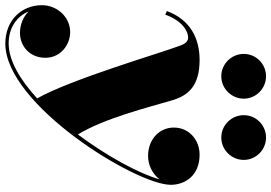

<svg xmlns="http://www.w3.org/2000/svg" viewBox="-171 -590 1019 721"><g transform="rotate(90 338.5 -229.5)"><path d="M410.5 -635.5C410.5 -589 448 -551 494.5 -551C540.5 -551 578.5 -589 578.5 -635.5C578.5 -681.5 540.5 -719 494.5 -719C448 -719 410.5 -681.5 410.5 -635.5ZM180.5 -635.5C180.5 -589 218 -551 264.5 -551C310.5 -551 348.5 -589 348.5 -635.5C348.5 -681.5 310.5 -719 264.5 -719C218 -719 180.5 -681.5 180.5 -635.5ZM141.5 260C371.5 260 672 -231 672 -361C672 -415.5 637 -469.5 559 -469.5C502 -469.5 457 -428.5 457 -373C457 -316.5 503.5 -276 563.5 -276C598.5 -276 632 -293 651.5 -319.5C631.5 -246 566.5 -124.5 483 -12.5C423 -110 381 -276.5 355 -365.5C336.5 -428.5 299.5 -469.5 203 -469.5C124.5 -469.5 52.5 -436.5 19.5 -346.5L33 -340.5C55.5 -404 95 -426.5 119 -426.5C139 -426.5 146 -405 150 -394.5C177.5 -322.5 275 12 347.5 140.5C278 204 206 247.5 141 247.5C82 247.5 39 216.5 21 172.5C40.5 192.5 70.5 205 101.5 205C153 205 195 166.5 195 110C195 50.5 144 16.5 99 16.5C41 16.5 -2.5 66.5 -2.5 122.5C-2.5 199.5 54.5 260 141.5 260Z"/></g></svg>

Font: Bodoni* 16pt Fatface
Style: Italic
Weight: 900
Italic angle: -13°
Version: Version 2.3